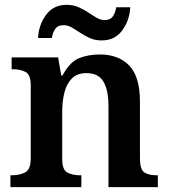

<svg xmlns="http://www.w3.org/2000/svg" viewBox="-20 -773 699 793"><path d="M23 0V-49H27Q61 -49 84 -61Q107 -73 107 -119V-421Q107 -464 86 -475.5Q65 -487 32 -487H28V-536H220L233 -461H238Q268 -517 306 -532.5Q344 -548 392 -548Q470 -548 514 -502Q558 -456 558 -354V-120Q558 -73 576 -61Q594 -49 628 -49H632V0H428V-335Q428 -400 407.5 -435.5Q387 -471 337 -471Q299 -471 277 -449Q255 -427 246 -391Q237 -355 237 -313V-115Q237 -72 258 -60.5Q279 -49 312 -49H316V0ZM400 -606Q373 -606 351.5 -615.5Q330 -625 311.5 -637.5Q293 -650 276.5 -659.5Q260 -669 243 -669Q218 -669 207.5 -652.5Q197 -636 194 -616H137Q140 -671 170.5 -712Q201 -753 255 -753Q282 -753 304 -743.5Q326 -734 344.5 -721.5Q363 -709 379.5 -699.5Q396 -690 411 -690Q436 -690 446.5 -706Q457 -722 460 -743H518Q515 -688 484.5 -647Q454 -606 400 -606Z"/></svg>

Font: Noto Serif NP Hmong SemiBold
Style: Regular
Weight: 600
Designer: Dalton Maag Ltd
Foundry: Dalton Maag Ltd
Version: Version 1.001; ttfautohint (v1.8.4.7-5d5b)